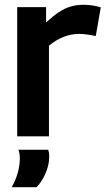

<svg xmlns="http://www.w3.org/2000/svg" viewBox="-20 -571 446 804"><path d="M173 -541V-477Q201 -503 225.5 -519.5Q250 -536 275.5 -543.5Q301 -551 329 -551Q347 -551 365.5 -548.5Q384 -546 402 -540L381 -420Q363 -424 344.5 -426.5Q326 -429 310 -429Q281 -429 250 -418Q219 -407 185 -380V0H52V-541ZM29 213Q46 183 54.5 152Q63 121 63 93Q63 82 61.5 72.5Q60 63 57 56H182Q184 62 185 69Q186 76 186 84Q186 108 179 131.5Q172 155 160.5 175.5Q149 196 133 213Z"/></svg>

Font: Georama ExtraCondensed Thin SemiBold
Style: Regular
Weight: 600
Version: Version 1.001